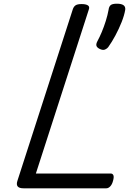

<svg xmlns="http://www.w3.org/2000/svg" viewBox="-20 -1018 723 1038"><path d="M107 0Q61 0 74 -40L374 -969Q379 -983 389 -989.5Q399 -996 421 -996Q444 -996 455 -989Q466 -982 460 -966L174 -80H578Q589 -80 593 -70.5Q597 -61 591 -40Q586 -21 576 -10.5Q566 0 555 0ZM520 -753Q505 -760 501.5 -770Q498 -780 508 -798Q518 -816 530 -844.5Q542 -873 552 -905Q562 -937 567 -965Q569 -982 578 -990Q587 -998 612 -998Q636 -998 647.5 -990Q659 -982 657 -965Q652 -935 637.5 -898.5Q623 -862 604 -826.5Q585 -791 565 -763Q560 -756 548.5 -750.5Q537 -745 520 -753Z"/></svg>

Font: Playwrite IE
Style: Regular
Weight: 400
Designer: Veronika Burian, José Scaglione
Foundry: TypeTogether
Version: Version 1.002